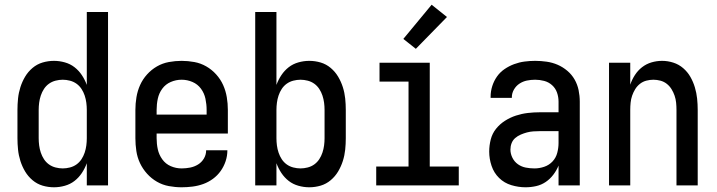

<svg xmlns="http://www.w3.org/2000/svg" viewBox="-20 -786 3040 814"><path d="M209 8Q184 8 160.5 1Q137 -6 118 -22Q99 -38 86.5 -59Q74 -80 66.5 -103.5Q59 -127 56.5 -151.5Q54 -176 54 -200V-320Q54 -344 56.5 -368.5Q59 -393 66.5 -416.5Q74 -440 86.5 -461Q99 -482 118 -498Q137 -514 160.5 -521Q184 -528 209 -528Q232 -528 255 -521.5Q278 -515 296 -501Q314 -487 327 -467.5Q340 -448 348 -426V-735H438V0H348V-94Q340 -72 327 -52.5Q314 -33 296 -19Q278 -5 255 1.5Q232 8 209 8ZM246 -72Q261 -72 276.5 -76Q292 -80 304.5 -89Q317 -98 325.5 -111Q334 -124 339 -139Q344 -154 346 -169.5Q348 -185 348 -200V-320Q348 -335 346 -350.5Q344 -366 339 -381Q334 -396 325.5 -409Q317 -422 304.5 -431Q292 -440 276.5 -444Q261 -448 246 -448Q231 -448 215.5 -444Q200 -440 187.5 -431Q175 -422 166.5 -409Q158 -396 153 -381Q148 -366 146 -350.5Q144 -335 144 -320V-200Q144 -185 146 -169.5Q148 -154 153 -139Q158 -124 166.5 -111Q175 -98 187.5 -89Q200 -80 215.5 -76Q231 -72 246 -72Z M750 8Q723 8 696 3Q669 -2 645.5 -15.5Q622 -29 603.5 -49.5Q585 -70 573.5 -94.5Q562 -119 558 -146Q554 -173 554 -200V-320Q554 -347 558.5 -374Q563 -401 574 -425.5Q585 -450 603.5 -470.5Q622 -491 645.5 -504.5Q669 -518 696 -523Q723 -528 750 -528Q777 -528 804 -523Q831 -518 854.5 -504.5Q878 -491 896.5 -470.5Q915 -450 926 -425.5Q937 -401 941.5 -374Q946 -347 946 -320V-220H644V-200Q644 -176 649 -153Q654 -130 668 -110.5Q682 -91 704 -81.5Q726 -72 750 -72Q768 -72 786 -75.5Q804 -79 819.5 -88.5Q835 -98 844.5 -114Q854 -130 854 -149H944Q944 -125 936.5 -102.5Q929 -80 915.5 -61Q902 -42 883 -28Q864 -14 842 -6Q820 2 796.5 5Q773 8 750 8ZM644 -300H856V-320Q856 -344 851 -367.5Q846 -391 832 -410Q818 -429 796 -438.5Q774 -448 750 -448Q726 -448 704 -438.5Q682 -429 668 -410Q654 -391 649 -367.5Q644 -344 644 -320Z M1291 8Q1268 8 1245 1.5Q1222 -5 1204 -19Q1186 -33 1173 -52.5Q1160 -72 1152 -94V0H1062V-735H1152V-426Q1160 -448 1173 -467.5Q1186 -487 1204 -501Q1222 -515 1245 -521.5Q1268 -528 1291 -528Q1316 -528 1339.5 -521Q1363 -514 1382 -498Q1401 -482 1413.5 -461Q1426 -440 1433.5 -416.5Q1441 -393 1443.5 -368.5Q1446 -344 1446 -320V-200Q1446 -176 1443.5 -151.5Q1441 -127 1433.5 -103.5Q1426 -80 1413.5 -59Q1401 -38 1382 -22Q1363 -6 1339.5 1Q1316 8 1291 8ZM1254 -72Q1269 -72 1284.5 -76Q1300 -80 1312.5 -89Q1325 -98 1333.5 -111Q1342 -124 1347 -139Q1352 -154 1354 -169.5Q1356 -185 1356 -200V-320Q1356 -335 1354 -350.5Q1352 -366 1347 -381Q1342 -396 1333.5 -409Q1325 -422 1312.5 -431Q1300 -440 1284.5 -444Q1269 -448 1254 -448Q1239 -448 1223.5 -444Q1208 -440 1195.5 -431Q1183 -422 1174.5 -409Q1166 -396 1161 -381Q1156 -366 1154 -350.5Q1152 -335 1152 -320V-200Q1152 -185 1154 -169.5Q1156 -154 1161 -139Q1166 -124 1174.5 -111Q1183 -98 1195.5 -89Q1208 -80 1223.5 -76Q1239 -72 1254 -72Z M1575 0V-80H1712V-440H1589V-520H1802V-80H1925V0ZM1743 -579 1690 -621 1810 -766 1875 -714Z M2208 8Q2178 8 2148 -1Q2118 -10 2096 -31.5Q2074 -53 2064 -83Q2054 -113 2054 -143Q2054 -169 2060.5 -194.5Q2067 -220 2083 -240Q2099 -260 2121 -274Q2143 -288 2167.5 -296Q2192 -304 2217.5 -307Q2243 -310 2269 -310H2348V-355Q2348 -375 2341.5 -393.5Q2335 -412 2320.5 -425Q2306 -438 2287 -443Q2268 -448 2249 -448Q2231 -448 2214 -444.5Q2197 -441 2182.5 -431.5Q2168 -422 2159 -406.5Q2150 -391 2150 -374V-371H2060V-376Q2060 -399 2067 -421Q2074 -443 2087 -461.5Q2100 -480 2119 -493Q2138 -506 2159.5 -514Q2181 -522 2203.5 -525Q2226 -528 2249 -528Q2273 -528 2297.5 -524.5Q2322 -521 2344 -511.5Q2366 -502 2385 -486Q2404 -470 2416 -449Q2428 -428 2433 -404Q2438 -380 2438 -355V0H2348V-84Q2340 -64 2326 -45.5Q2312 -27 2293.5 -14.5Q2275 -2 2253 3Q2231 8 2208 8ZM2246 -72Q2267 -72 2287.5 -79Q2308 -86 2322.5 -101.5Q2337 -117 2342.5 -138Q2348 -159 2348 -180V-230H2269Q2255 -230 2241 -229Q2227 -228 2214 -224.5Q2201 -221 2188 -215.5Q2175 -210 2164.5 -201Q2154 -192 2149 -179Q2144 -166 2144 -152Q2144 -134 2152.5 -117Q2161 -100 2176 -89.5Q2191 -79 2209 -75.5Q2227 -72 2246 -72Z M2562 0V-520H2652V-427Q2659 -448 2671.5 -467.5Q2684 -487 2702 -501Q2720 -515 2742 -521.5Q2764 -528 2787 -528Q2811 -528 2834.5 -520.5Q2858 -513 2876.5 -497Q2895 -481 2907 -460Q2919 -439 2926 -415.5Q2933 -392 2935.5 -368Q2938 -344 2938 -320V0H2848V-320Q2848 -335 2846.5 -350.5Q2845 -366 2840 -380.5Q2835 -395 2827 -408Q2819 -421 2807 -430.5Q2795 -440 2780 -444Q2765 -448 2750 -448Q2735 -448 2720 -444Q2705 -440 2693 -430.5Q2681 -421 2673 -408Q2665 -395 2660 -380.5Q2655 -366 2653.5 -350.5Q2652 -335 2652 -320V0Z"/></svg>

Font: Iosevka Fixed Medium
Style: Regular
Weight: 500
Monospace: yes
Designer: Belleve Invis
Foundry: Belleve Invis
Version: Version 32.3.0